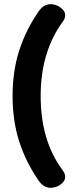

<svg xmlns="http://www.w3.org/2000/svg" viewBox="-20 -763 371 916"><path d="M222 133Q189 133 166 101Q104 12 72 -87Q40 -186 40 -305Q40 -424 72 -523Q104 -622 166 -711Q189 -743 222 -743Q240 -743 258 -734Q291 -715 291 -691Q291 -674 279 -659Q174 -515 174 -305Q174 -92 278 48Q291 65 291 81Q291 106 258 124Q240 133 222 133Z"/></svg>

Font: Kodchasan
Style: Bold
Weight: 700
Designer: Katatrad Aksorn Co.,Ltd.
Foundry: Cadson Demak Co.,Ltd.
Version: Version 1.000; ttfautohint (v1.6)